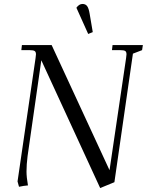

<svg xmlns="http://www.w3.org/2000/svg" viewBox="-20 -928 736 962"><path d="M67.9 -19 158.2 -637.2Q160.2 -650.9 160.2 -655.8Q160.2 -668.5 153.3 -672.6Q146.5 -676.8 127.9 -676.8H86.9L89.8 -702.1H238.8L528.8 -75.2L611.8 -637.2Q613.8 -650.9 613.8 -655.8Q613.8 -668.5 607.2 -672.6Q600.6 -676.8 582 -676.8H541L543.9 -702.1H695.8L691.9 -676.8L646 -659.2L553.2 -15.1L481.9 14.2L187 -626L118.2 -146Q112.8 -103.5 112.8 -68.8Q112.8 -40 120.1 1Q100.1 2.4 75.2 7.8ZM362.8 -889.2Q376.5 -908.2 393.1 -908.2Q408.7 -908.2 416.7 -897.2Q424.8 -886.2 429.2 -858.9L444.8 -767.1L421.9 -757.8Z"/></svg>

Font: Dihjauti S
Style: Italic
Weight: 400
Italic angle: -9°
Designer: T. Christopher White
Version: Version 3.0.0